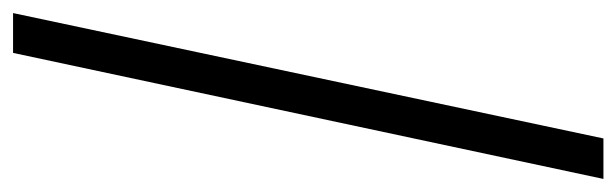

<svg xmlns="http://www.w3.org/2000/svg" viewBox="-365 -438 944 294"><g transform="rotate(90 107.0 -291.0)"><path d="M-20 161 172 -743H234L41 161Z"/></g></svg>

Font: Saira ExtraCondensed
Style: Italic
Weight: 400
Width: 2
Italic angle: -12°
Designer: Hector Gatti with collaboration of the Omnibus-Type team
Foundry: Omnibus-Type
Version: Version 1.101